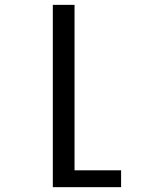

<svg xmlns="http://www.w3.org/2000/svg" viewBox="-20 -567 642 795"><path d="M198.7 208H481.4V138.2H288.6V-546.9H198.7Z"/></svg>

Font: Hack
Style: Regular
Weight: 400
Monospace: yes
Designer: Christopher Simpkins
Foundry: Christopher Simpkins
Version: Version 2.010